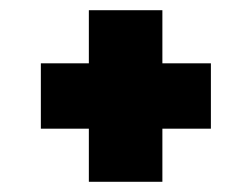

<svg xmlns="http://www.w3.org/2000/svg" viewBox="-20 -543 473 376"><path d="M393 -419V-291H298V-187H154V-291H60V-419H154V-523H298V-419Z"/></svg>

Font: Raleway ExtraBold
Style: Italic
Weight: 800
Italic angle: -12°
Designer: Matt McInerney, Pablo Impallari, Rodrigo Fuenzalida
Foundry: Matt McInerney, Pablo Impallari, Rodrigo Fuenzalida
Version: Version 4.026